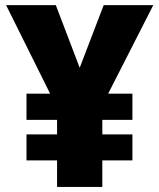

<svg xmlns="http://www.w3.org/2000/svg" viewBox="-20 -734 626 754"><path d="M199.2 -713.9H3.9L176.8 -366.2H84V-263.2H204.1V-206.1H84V-104H204.1V0H381.8V-104H500V-206.1H381.8V-263.2H500V-366.2H404.8L582 -713.9H387.2L293 -467.8Z"/></svg>

Font: Sahel Black
Style: Bold
Weight: 900
Foundry: Saber Rastikerdar (saber.rastikerdar@gmail.com)
Version: Version 3.4.0